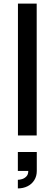

<svg xmlns="http://www.w3.org/2000/svg" viewBox="-20 -755 304 1070"><path d="M80 0V-735H184.5V0ZM79.5 247Q90 247 103.2 243Q116.5 239 127 228.2Q137.5 217.5 137.5 199Q137.5 198.5 137.5 197.5H79.5V92H185V197.5Q185 227 171 249.2Q157 271.5 133 283.2Q109 295 79.5 295Z"/></svg>

Font: Vela Sans SemBd
Style: Regular
Weight: 600
Designer: Principal design: Mikhail Sharanda - project Manrope.
Design modification: Ravid Balaliev
Foundry: Mikhail Sharanda
Version: Version 1.001